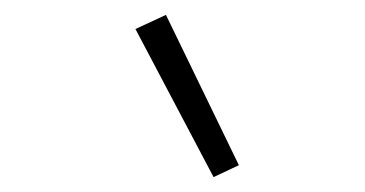

<svg xmlns="http://www.w3.org/2000/svg" viewBox="-20 -800 490 258"><path d="M267 -562 162 -761 203 -780 301 -578Z"/></svg>

Font: Iosevka Etoile Extralight
Style: Italic
Weight: 200
Italic angle: -9°
Designer: Belleve Invis
Foundry: Belleve Invis
Version: Version 22.1.2; ttfautohint (v1.8.4)